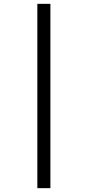

<svg xmlns="http://www.w3.org/2000/svg" viewBox="-20 -889 456 1000"><path d="M242.5 -869V91H174.5V-869Z"/></svg>

Font: Merriweather 36pt Light
Style: Regular
Weight: 300
Designer: Eben Sorkin
Foundry: Eben Sorkin
Version: Version 2.100